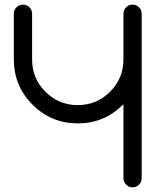

<svg xmlns="http://www.w3.org/2000/svg" viewBox="-20 -801 665 821"><path d="M585.9 -39.1Q585.9 -22.9 574.5 -11.5Q563 0 546.9 0Q530.8 0 519.3 -11.5Q507.8 -22.9 507.8 -39.1V-355.5Q506.8 -354.5 505.9 -353.5Q425.8 -273.4 312.5 -273.4Q199.2 -273.4 119.1 -353.5Q39.1 -433.6 39.1 -546.9V-742.2Q39.1 -758.3 50.5 -769.8Q62 -781.2 78.1 -781.2Q94.2 -781.2 105.7 -769.8Q117.2 -758.3 117.2 -742.2V-546.9Q117.2 -465.8 174.3 -408.7Q231.4 -351.6 312.5 -351.6Q393.6 -351.6 450.7 -408.7Q507.8 -465.8 507.8 -546.9V-742.2Q507.8 -758.3 519.3 -769.8Q530.8 -781.2 546.9 -781.2Q563 -781.2 574.5 -769.8Q585.9 -758.3 585.9 -742.2Z"/></svg>

Font: Comfortaa
Style: Regular
Weight: 400
Designer: Johan Aakerlund
Foundry: Johan Aakerlund
Version: Version 2.001; ttfautohint (v1.4.1)